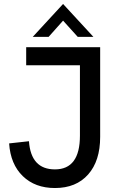

<svg xmlns="http://www.w3.org/2000/svg" viewBox="-20 -935 593 968"><path d="M26 -212 126 -223Q136 -81 257 -81Q383 -81 383 -251V-606H112V-697H485V-245Q485 -124 424.5 -55.5Q364 13 257 13Q157 13 95 -47Q33 -107 26 -212ZM298 -915 451 -749H372L298 -831L225 -749H145Z"/></svg>

Font: Hanken Grotesk Medium
Style: Regular
Weight: 500
Designer: Alfredo Marco Pradil
Foundry: Hanken Design Co.
Version: Version 3.014